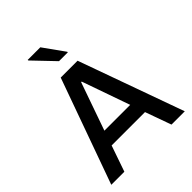

<svg xmlns="http://www.w3.org/2000/svg" viewBox="-249 -1046 1184 1184"><g transform="rotate(-45 342.5 -454.5)"><path d="M202 -904 333 -767H410V-772L312 -909H202ZM269 -688 22 0H136L195 -170H486L547 0H663L416 -688ZM453 -266H228L338 -579H343Z"/></g></svg>

Font: Saira UNSAM Medium
Style: Regular
Weight: 500
Designer: Hector Gatti with collaboration of the Omnibus-Type team
Foundry: Omnibus-Type
Version: Version 0.072;PS 000.072;hotconv 1.0.88;makeotf.lib2.5.64775